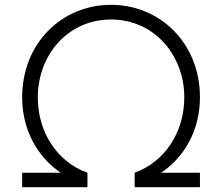

<svg xmlns="http://www.w3.org/2000/svg" viewBox="-20 -777 921 797"><path d="M72 0H343V-60C217 -105 137 -228 137 -373C137 -547 260 -696 441 -696C621 -696 745 -547 745 -373C745 -228 664 -105 539 -60V0H810V-60H649C746 -125 810 -237 810 -373C810 -598 644 -757 441 -757C237 -757 72 -598 72 -373C72 -237 136 -125 232 -60H72Z"/></svg>

Font: Mluvka Light
Style: Regular
Weight: 300
Designer: Modified by Jiří Krblich, Original typeface by Gumpita Rahayu
Foundry: Gumpita Rahayu & Jiří Krblich
Version: Version 2.000;Glyphs 3.1.1 (3134)